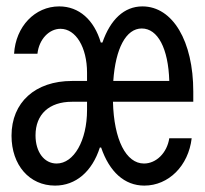

<svg xmlns="http://www.w3.org/2000/svg" viewBox="-20 -570 640 600"><path d="M152 10C217 10 268 -34 292 -109H296C322 -33 369 10 431 10C507 10 569 -52 579 -138H509C502 -92 468 -59 430 -59C374 -59 336 -133 333 -252H584V-284C584 -441 520 -550 425 -550C368 -550 325 -509 300 -437H295C274 -508 227 -550 165 -550C89 -550 29 -487 24 -402H97C102 -448 134 -480 169 -480C217 -480 252 -422 252 -343V-317H205C90 -317 16 -250 16 -146C16 -54 72 10 152 10ZM334 -317C341 -419 374 -481 423 -481C473 -481 506 -419 509 -317ZM252 -252V-226C252 -131 211 -59 157 -59C118 -59 91 -95 91 -147C91 -213 134 -252 205 -252Z"/></svg>

Font: CommitMono
Style: 400Regular
Weight: 400
Monospace: yes
Designer: Eigil Nikolajsen
Foundry: Eigil Nikolajsen
Version: Version 1.143